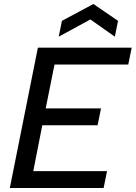

<svg xmlns="http://www.w3.org/2000/svg" viewBox="-20 -938 677 958"><path d="M620 -616H252L208 -397H484L467 -313H191L146 -84H514L497 0H29L169 -700H637ZM553 -755 431 -841 273 -755 289 -834 446 -918 569 -834Z"/></svg>

Font: Albert Sans Medium
Style: Italic
Weight: 500
Italic angle: -11.25°
Designer: Andreas Rasmussen
Foundry: a.Foundry
Version: Version 1.025